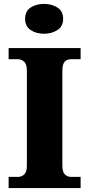

<svg xmlns="http://www.w3.org/2000/svg" viewBox="-20 -959 455 979"><path d="M24 0V-57H72Q89 -57 103 -69Q117 -81 117 -113V-598Q117 -632 103 -644.5Q89 -657 72 -657H24V-714H391V-657H342Q322 -657 310 -644.5Q298 -632 298 -598V-114Q298 -82 311 -69.5Q324 -57 342 -57H391V0ZM205 -787Q164 -787 136 -806Q108 -825 108 -863Q108 -902 136 -920.5Q164 -939 205 -939Q244 -939 273 -920.5Q302 -902 302 -863Q302 -825 273 -806Q244 -787 205 -787Z"/></svg>

Font: Noto Serif Tamil ExtraBold
Style: Regular
Weight: 800
Designer: Indian Type Foundry, Tom Grace, and the Monotype Design Team
Foundry: Monotype Imaging Inc.
Version: Version 2.004; ttfautohint (v1.8.4.7-5d5b)